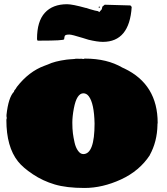

<svg xmlns="http://www.w3.org/2000/svg" viewBox="-20 -887 806 924"><path d="M738.8 -295.4Q737.8 -290.5 737.8 -289.6V-285.6Q736.3 -205.1 700.7 -140.6H701.2Q651.4 -64.5 562.3 -23.4Q473.1 17.6 386.7 17.6Q300.3 17.6 243.4 0.7Q186.5 -16.1 138.2 -48.3Q89.8 -80.6 66.4 -110.4Q10.7 -180.7 10.7 -309.1Q10.7 -313.5 12.2 -316.4V-324.2Q10.7 -326.2 10.7 -328.1L11.7 -333.5H11.2Q20.5 -418.9 47.4 -445.8Q47.4 -451.2 54.2 -458V-457.5L61.5 -469.2Q119.1 -543 193.4 -570.3L210.4 -576.7Q242.7 -592.3 300.8 -600.1L316.4 -601.6Q319.8 -602.1 330.3 -602.5Q340.8 -603 345.2 -604.5L366.2 -604Q367.7 -604.5 369.6 -604.5Q371.6 -604.5 374 -604L373.5 -604.5Q376.5 -603 382.3 -603Q384.3 -605 389.2 -605Q495.1 -605 569.3 -561.5L579.1 -557.1Q738.8 -480.5 738.8 -295.4ZM435.1 -292.5Q433.1 -389.6 407.2 -423.8Q396.5 -438 381.1 -438Q365.7 -438 354 -420.2Q342.3 -402.3 335.2 -364.3Q328.1 -326.2 328.1 -296.6Q328.1 -267.1 330.8 -245.8Q333.5 -224.6 338.9 -200.9Q344.2 -177.2 355.5 -161.4Q366.7 -145.5 380.9 -145.5Q435.1 -145.5 435.1 -292.5ZM472.7 -855 483.9 -864.3 607.4 -860.8Q608.9 -860.4 613.8 -853.5Q603 -685.5 475.1 -685.5Q448.2 -685.5 405.8 -695.8L377.4 -704.6Q325.7 -720.7 313.7 -720.7Q301.8 -720.7 296.6 -718.5Q291.5 -716.3 290.5 -710.4Q289.6 -704.6 288.6 -698Q287.6 -691.4 174.3 -691.4H161.1Q158.2 -694.3 158.2 -700.2Q158.2 -784.2 195.8 -825.4Q233.4 -866.7 302.7 -866.7Q328.6 -866.7 393.6 -848.6V-849.1Q408.2 -843.8 436 -836.4L450.7 -833.5Q452.6 -833.5 457.5 -828.6L469.7 -842.3Q472.2 -850.6 472.7 -855ZM453.6 -852.1 458 -856.9 461.4 -848.6Z"/></svg>

Font: Bowlby One
Style: Regular
Weight: 400
Designer: vernon adams
Foundry: vernon adams
Version: Version 1.001